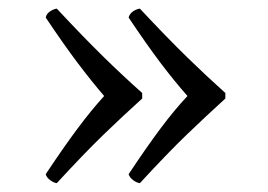

<svg xmlns="http://www.w3.org/2000/svg" viewBox="-20 -448 616 441"><path d="M219.2 -227.5Q189.9 -261.7 158.2 -303.7Q126.5 -345.7 85 -407.7Q86.9 -416.5 95 -421.9Q103 -427.2 110.4 -428.2Q173.8 -360.4 218.3 -316.9Q262.7 -273.4 306.6 -234.4V-221.7Q262.7 -182.1 218.3 -139.2Q173.8 -96.2 110.4 -27.3Q103 -28.3 95 -34.4Q86.9 -40.5 85 -47.9Q126.5 -110.4 158.2 -152.8Q189.9 -195.3 219.2 -227.5ZM410.6 -227.5Q380.4 -261.7 348.6 -303.7Q316.9 -345.7 275.4 -407.7Q277.8 -416.5 285.6 -421.9Q293.5 -427.2 301.3 -428.2Q364.7 -360.4 409.4 -316.9Q454.1 -273.4 497.6 -234.4V-221.7Q454.1 -182.1 409.4 -139.2Q364.7 -96.2 301.3 -27.3Q293.5 -28.3 285.6 -34.4Q277.8 -40.5 275.4 -47.9Q316.9 -110.4 348.6 -152.8Q380.4 -195.3 410.6 -227.5Z"/></svg>

Font: Kurinto Seri
Style: Regular
Weight: 400
Designer: Kurinto was developed by Clint Goss from a range of fonts that are compatible with the SIL Open Font License Version 1.1
Foundry: Clinton F. Goss
Version: Version 2.196; July 25, 2020